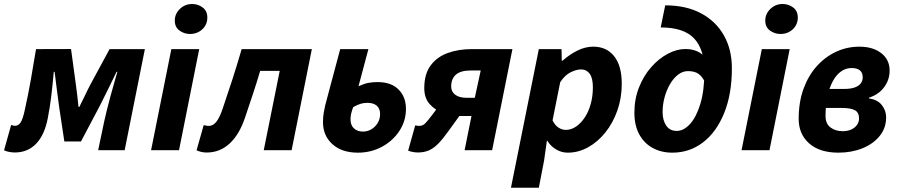

<svg xmlns="http://www.w3.org/2000/svg" viewBox="-49 -737 4407 942"><path d="M23.4 11.1Q10.4 11.1 -4.1 8.3Q-18.6 5.6 -29.1 0.4L5.6 -123.8Q10.6 -122.8 14.8 -121.3Q19 -119.8 24.5 -119.8Q41.7 -119.8 52.6 -136.8Q63.4 -153.8 72.9 -198.6Q89.6 -273.7 102.5 -347Q115.3 -420.4 127.7 -496L299.5 -496.5L322.8 -325.6Q327.2 -295.6 330.3 -267.4Q333.4 -239.2 336.2 -212.3H340.2Q354.1 -239.2 367.2 -267.2Q380.3 -295.2 396.3 -325.6L488.6 -496H661.8L562.6 0H432.6L462.8 -143.7Q467.4 -164.9 475 -195.8Q482.6 -226.8 492 -261.5Q501.4 -296.2 510.8 -328.5Q520.2 -360.9 526.8 -384.6H522.8Q503.8 -345.8 482.3 -301.2Q460.8 -256.7 441.3 -218.9L348.3 -42.9H266.7L241.4 -210.6Q235.4 -252.6 229.9 -297.4Q224.3 -342.2 218.9 -384.6H214.9Q209 -319.6 202.7 -266.6Q196.5 -213.7 185.3 -156.5Q169.8 -75.6 128.6 -32.2Q87.3 11.1 23.4 11.1Z M692.2 0 791.7 -496H928.4L829.3 0ZM882.7 -570.3Q855.1 -570.3 831.8 -587Q808.6 -603.6 808.6 -636.2Q808.6 -669.1 833.7 -693.3Q858.8 -717.4 894 -717.4Q922.5 -717.4 945.3 -700.4Q968.2 -683.3 968.2 -651.2Q968.2 -616.2 943.6 -593.3Q919 -570.3 882.7 -570.3Z M965.1 11.3Q949.4 11.3 937.4 8.1Q925.5 5 915.4 0.4L950.4 -123.2Q956.1 -122.2 962.3 -120.7Q968.5 -119.2 975.4 -119.2Q995.8 -119.2 1011.9 -138.9Q1028 -158.6 1042.8 -202Q1067.8 -275.1 1091.4 -348.1Q1114.9 -421 1136.6 -496.1H1481L1381.7 0H1245L1323.4 -389.4H1227.5Q1210.1 -330.3 1191.3 -273.9Q1172.6 -217.5 1153.2 -160.1Q1125.7 -77.5 1077.9 -33.1Q1030 11.3 965.1 11.3Z M1707 12Q1627.5 12 1581.6 -29.9Q1535.6 -71.8 1535.6 -137.4Q1535.6 -162.4 1539.7 -186Q1543.9 -209.6 1546.9 -221.6L1620.1 -496.1H1758.5L1709.9 -313.9Q1736.6 -326.1 1757.4 -330.2Q1778.3 -334.3 1803.5 -334.3Q1870.6 -334.3 1906.6 -297.7Q1942.7 -261.1 1942.7 -203.1Q1942.7 -144 1910.8 -95.1Q1878.9 -46.2 1825.3 -17.1Q1771.6 12 1707 12ZM1732.2 -91.5Q1754.4 -91.5 1773.5 -103Q1792.6 -114.5 1804.2 -134Q1815.8 -153.5 1815.8 -177.3Q1815.8 -204 1799.8 -218.2Q1783.8 -232.4 1753.5 -232.4Q1737.4 -232.4 1722 -228.3Q1706.6 -224.2 1683.7 -211.4Q1677.2 -193.6 1674 -179.9Q1670.7 -166.2 1670.7 -151.7Q1670.7 -122.8 1687.5 -107.1Q1704.3 -91.5 1732.2 -91.5Z M2230.4 0 2264.2 -167.9H2211.4Q2167.9 -167.9 2126.7 -182.1Q2085.6 -196.4 2059.1 -226.2Q2032.6 -256 2032.6 -304.4Q2032.6 -374.4 2064.2 -416.4Q2095.7 -458.4 2148.4 -477.2Q2201.2 -496 2264.3 -496H2465.1L2365.5 0ZM2241 -257.1H2280.4L2309.5 -391.2H2260.5Q2211.4 -391.2 2188 -370.9Q2164.6 -350.7 2164.6 -312.4Q2164.6 -286.9 2184.7 -272Q2204.7 -257.1 2241 -257.1ZM2138.8 -262.7 2253.9 -236 2149.9 -92Q2121.9 -53 2099.6 -30.7Q2077.2 -8.4 2054.1 1.3Q2030.9 11.1 2000.5 11.1Q1991 11.1 1977.3 8.8Q1963.6 6.6 1953.4 2L1988.1 -121.8Q1995.6 -120.8 1999.6 -120Q2003.6 -119.3 2007.6 -119.3Q2024.6 -119.3 2037 -131.5Q2049.3 -143.6 2074.5 -177.3Z M2457.9 184.1 2594.6 -496.1H2706L2707.2 -439.3H2711.2Q2745.2 -469.7 2784 -488.9Q2822.9 -508.1 2861.5 -508.1Q2927 -508.1 2964.2 -461.2Q3001.5 -414.2 3001.5 -326.2Q3001.5 -255.6 2979.6 -193.9Q2957.7 -132.3 2920.2 -86.1Q2882.7 -39.8 2835.4 -13.9Q2788.2 12 2736.6 12Q2705.9 12 2679.1 -4Q2652.3 -20 2636.2 -46.6H2634.2L2620.5 50.2L2594.7 184.1ZM2727 -99.7Q2753.1 -99.7 2776.8 -115.7Q2800.6 -131.7 2819.4 -159.8Q2838.3 -187.9 2849 -226.2Q2859.8 -264.4 2859.8 -308.7Q2859.8 -354.2 2844.1 -375.3Q2828.4 -396.4 2801.8 -396.4Q2778.8 -396.4 2750.4 -382.3Q2722.1 -368.2 2699.5 -333.7L2662 -146.5Q2673.7 -122.4 2691 -111Q2708.3 -99.7 2727 -99.7Z M3249.5 12Q3195.8 12 3153.7 -10.8Q3111.6 -33.6 3087.6 -77.3Q3063.5 -120.9 3063.5 -184.2Q3063.5 -251.4 3086.2 -308.4Q3108.8 -365.5 3145.9 -407.5Q3182.9 -449.5 3227.1 -473Q3271.3 -496.5 3313.5 -496.5Q3345.9 -496.5 3370.9 -485.5Q3396 -474.5 3412.7 -452.9Q3429.3 -431.3 3435.9 -399.8L3411 -331.5Q3397.8 -360.1 3378.7 -374.1Q3359.7 -388.1 3326.4 -388.1Q3300.4 -388.1 3277.8 -370.7Q3255.1 -353.3 3238.1 -324Q3221 -294.6 3211.5 -259.2Q3201.9 -223.8 3201.9 -186.9Q3201.9 -147 3219.5 -120.9Q3237.1 -94.7 3271.3 -94.7Q3305.4 -94.7 3336.4 -128.6Q3367.4 -162.5 3387.2 -227.9Q3407 -293.4 3407 -387.9Q3407 -494.5 3356.4 -548.5Q3305.7 -602.4 3192.6 -602.4L3214.7 -710.8Q3316.7 -710.8 3389.7 -672.1Q3462.8 -633.3 3502.3 -564Q3541.8 -494.7 3541.8 -402.1Q3541.8 -275.2 3503.9 -182.1Q3466 -88.9 3400.2 -38.5Q3334.4 12 3249.5 12Z M3589.2 0 3688.7 -496H3825.4L3726.3 0ZM3779.7 -570.3Q3752.1 -570.3 3728.8 -587Q3705.6 -603.6 3705.6 -636.2Q3705.6 -669.1 3730.7 -693.3Q3755.8 -717.4 3791 -717.4Q3819.5 -717.4 3842.3 -700.4Q3865.2 -683.3 3865.2 -651.2Q3865.2 -616.2 3840.6 -593.3Q3816 -570.3 3779.7 -570.3Z M4064.5 12Q3972 12 3920.8 -33.6Q3869.5 -79.2 3869.5 -153.4Q3869.5 -235.8 3893.3 -301.3Q3917.1 -366.8 3958.8 -412.9Q4000.4 -458.9 4054 -483.5Q4107.5 -508 4167 -508Q4234.1 -508 4274.9 -476.1Q4315.7 -444.2 4315.7 -390.7Q4315.7 -345.2 4288.6 -308.9Q4261.5 -272.6 4214.8 -258V-254Q4256.9 -248 4277.7 -221.2Q4298.6 -194.3 4298.6 -161.4Q4298.6 -109.1 4267.1 -70.1Q4235.6 -31 4182.4 -9.5Q4129.2 12 4064.5 12ZM4084.5 -93.3Q4109.4 -93.3 4127.3 -101.5Q4145.3 -109.7 4155.5 -124Q4165.7 -138.3 4165.7 -156.2Q4165.7 -184.8 4145.6 -196Q4125.5 -207.3 4082.2 -207.3H3972.8L3990.2 -300.7H4093.8Q4124.1 -300.7 4144.1 -307.8Q4164.2 -314.8 4173.9 -327.7Q4183.7 -340.6 4183.7 -357.3Q4183.7 -403.2 4128.9 -403.2Q4101.1 -403.2 4077.8 -386.8Q4054.4 -370.4 4037.3 -339.2Q4020.2 -308 4010.8 -264.7Q4001.3 -221.4 4001.3 -167.6Q4001.3 -129.3 4026.1 -111.3Q4050.9 -93.3 4084.5 -93.3Z"/></svg>

Font: Source Sans 3
Style: Italic
Weight: 200
Italic angle: -11°
Designer: Paul D. Hunt
Foundry: Adobe
Version: Version 3.046;hotconv 1.0.118;makeotfexe 2.5.65603